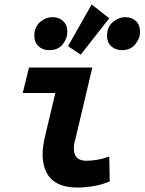

<svg xmlns="http://www.w3.org/2000/svg" viewBox="-20 -829 648 861"><path d="M326 12Q274 12 239.5 -5.5Q205 -23 188 -56.5Q171 -90 171 -136Q171 -155 174 -176.5Q177 -198 183 -222L228 -412H82L110 -526H394L318 -205Q314 -193 312.5 -182.5Q311 -172 311 -164Q311 -136 325 -122Q339 -108 368 -108Q387 -108 413 -112Q439 -116 470 -127L472 -15Q431 1 394.5 6.5Q358 12 326 12ZM342 -584 285 -622 391 -809 470 -747ZM201 -604Q172 -604 153 -621.5Q134 -639 134 -669Q134 -707 159 -729.5Q184 -752 216 -752Q244 -752 263 -734.5Q282 -717 282 -687Q282 -656 261 -630Q240 -604 201 -604ZM527 -604Q498 -604 479 -621.5Q460 -639 460 -669Q460 -708 486 -730Q512 -752 543 -752Q571 -752 589.5 -734.5Q608 -717 608 -687Q608 -656 586.5 -630Q565 -604 527 -604Z"/></svg>

Font: Ubuntu Sans Mono
Style: Bold Italic
Weight: 700
Italic angle: -13.5°
Monospace: yes
Designer: Dalton Maag Ltd
Foundry: Dalton Maag Ltd
Version: Version 1.006